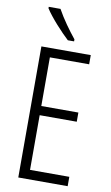

<svg xmlns="http://www.w3.org/2000/svg" viewBox="-101 -980 594 1030"><g transform="rotate(10 196.0 -465.0)"><path d="M142 -930H78V-922C108 -875 171 -807 210 -771H244V-782C210 -824 170 -879 142 -930ZM345 0V-51H131V-349H333V-399H131V-664H345V-714H76V0Z"/></g></svg>

Font: Noto Sans UI Condensed Light
Style: Regular
Weight: 300
Width: 3
Designer: Monotype Design Team
Foundry: Monotype Imaging Inc.
Version: Version 1.901